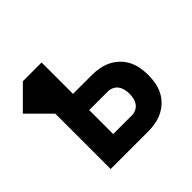

<svg xmlns="http://www.w3.org/2000/svg" viewBox="-170 -662 804 804"><g transform="rotate(-45 231.5 -260.0)"><path d="M59 0V-328L-37 -424L59 -520H170V-334H280Q303 -334 325.5 -330Q348 -326 368 -316Q388 -306 404.5 -290Q421 -274 431 -254Q441 -234 445 -212Q449 -190 449 -167Q449 -144 445 -122Q441 -100 431 -80Q421 -60 404.5 -44Q388 -28 368 -18Q348 -8 325.5 -4Q303 0 280 0ZM170 -96H280Q293 -96 305 -101.5Q317 -107 324.5 -117.5Q332 -128 335 -141Q338 -154 338 -167Q338 -180 335 -193Q332 -206 324.5 -216.5Q317 -227 305 -232.5Q293 -238 280 -238H170Z"/></g></svg>

Font: Iosevka SS08 Regular
Style: Bold
Weight: 700
Monospace: yes
Designer: Belleve Invis
Foundry: Belleve Invis
Version: Version 16.3.4; ttfautohint (v1.8.4)